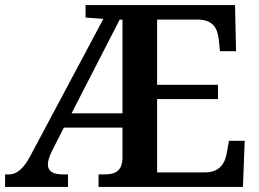

<svg xmlns="http://www.w3.org/2000/svg" viewBox="-20 -734 1017 754"><path d="M0 0H247V-49H228C189 -49 168 -61 168 -88C168 -100 173 -120 184 -141L231 -233H461V-115C460 -60 431 -49 388 -49H367V0H934L941 -181H879L871 -135C864 -91 841 -57 785 -57H597V-345H836V-401H597V-657H759C814 -656 834 -626 839 -579L844 -533H907L903 -714H316V-665L386 -660L102 -127C74 -73 48 -49 13 -49H0ZM261 -289 450 -657H461V-289Z"/></svg>

Font: Noto Serif Lao SemiBold
Style: Regular
Weight: 600
Designer: Monotype Design Team
Foundry: Monotype Imaging Inc.
Version: Version 2.003